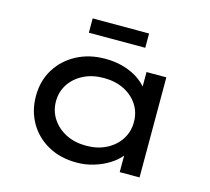

<svg xmlns="http://www.w3.org/2000/svg" viewBox="-104 -840 1066 973"><g transform="rotate(15 429.0 -353.5)"><path d="M375 10Q291 10 226.5 -25.5Q162 -61 126 -123Q90 -185 90 -263Q90 -343 128 -404.5Q166 -466 232 -501Q298 -536 382 -536Q434 -536 478.5 -523Q523 -510 555.5 -488Q588 -466 607 -440Q626 -414 628 -387L600 -389V-525H704V0H600V-138L622 -135Q620 -111 599 -85.5Q578 -60 544 -38.5Q510 -17 466.5 -3.5Q423 10 375 10ZM400 -85Q460 -85 506 -108.5Q552 -132 578 -172.5Q604 -213 604 -263Q604 -314 578 -354Q552 -394 506 -417Q460 -440 400 -440Q340 -440 294 -417Q248 -394 221.5 -354Q195 -314 195 -263Q195 -213 221.5 -172.5Q248 -132 294 -108.5Q340 -85 400 -85ZM266 -642V-717H562V-642Z"/></g></svg>

Font: Lexend Mega
Style: Regular
Weight: 400
Designer: Bonnie Shaver-Troup, Thomas Jockin
Foundry: Lexend
Version: Version 1.007